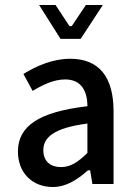

<svg xmlns="http://www.w3.org/2000/svg" viewBox="-20 -739 543 771"><path d="M192 12C245 12 290 -17 332 -54L333 -55H342L351 0H436V-292C436 -430 378 -503 262 -503C192 -503 128 -475 74 -442L111 -374C153 -399 196 -420 242 -420C307 -420 330 -372 331 -317V-312H327C136 -289 52 -233 52 -130C52 -45 110 12 192 12ZM325 -242 331 -243V-125L329 -123C294 -89 264 -68 225 -68C185 -68 154 -89 154 -136C154 -189 200 -225 325 -242ZM304 -583 393 -719H325L268 -634H259L203 -719H137L223 -583Z"/></svg>

Font: Falling Sky
Style: Light
Weight: 400
Designer: Paul D. Hunt
Foundry: Adobe Systems Incorporated
Version: Version 1.02